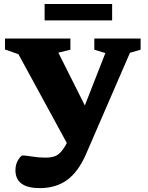

<svg xmlns="http://www.w3.org/2000/svg" viewBox="-20 -712 741 964"><path d="M180 232.5Q57.5 232.5 57.5 142.5Q57.5 113.5 71.2 91Q85 68.5 94 68.5Q108.5 68.5 141.5 74Q174.5 79.5 209.5 79.5Q253 79.5 274.8 61.2Q296.5 43 313.5 9.5L315.5 6L72.5 -440L5 -463.5V-518.5H333.5V-462.5L273 -447.5L406 -182.5L509 -445.5L453.5 -462.5V-518.5H686V-462.5L632.5 -447L412.5 60.5Q373.5 150.5 317.2 191.5Q261 232.5 180 232.5ZM204 -609.5V-692H543V-609.5Z"/></svg>

Font: Newsreader 6pt
Style: Bold
Weight: 700
Designer: Hugues Gentile
Foundry: Production Type
Version: Version 1.003; ttfautohint (v1.8.3)